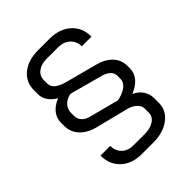

<svg xmlns="http://www.w3.org/2000/svg" viewBox="-212 -834 982 982"><g transform="rotate(-45 279.0 -342.5)"><path d="M418 -219Q450 -204 466 -179Q482 -154 482 -123V-91Q482 -36 436 -1.5Q390 33 318 33H236Q165 33 122.5 -6.5Q80 -46 80 -111H150Q151 -74 174 -51.5Q197 -29 236 -29H318Q358 -29 384 -46Q410 -63 410 -91V-122Q410 -142 391 -159.5Q372 -177 341 -184L166 -228Q114 -242 85 -274Q56 -306 56 -350V-371Q56 -439 134 -472Q106 -488 91 -510.5Q76 -533 76 -558V-589Q76 -647 120 -682.5Q164 -718 236 -718H318Q390 -718 434 -678.5Q478 -639 478 -574H408Q407 -611 382.5 -633.5Q358 -656 318 -656H236Q196 -656 172 -637.5Q148 -619 148 -589V-566Q148 -541 167 -526Q186 -511 222 -501L392 -456Q444 -443 473 -412Q502 -381 502 -340V-319Q502 -286 479.5 -260Q457 -234 418 -219ZM430 -340Q430 -358 415.5 -372.5Q401 -387 376 -394L196 -443Q165 -438 146.5 -418.5Q128 -399 128 -373V-350Q128 -328 142.5 -312Q157 -296 182 -290L342 -248Q380 -254 405 -272.5Q430 -291 430 -317Z"/></g></svg>

Font: Bai Jamjuree
Style: Regular
Weight: 400
Designer: Katatrad Aksorn Co.,Ltd.
Foundry: Cadson Demak Co.,Ltd.
Version: Version 1.000; ttfautohint (v1.6)